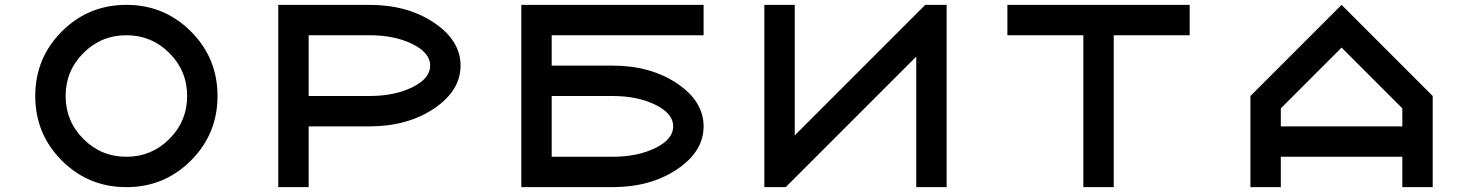

<svg xmlns="http://www.w3.org/2000/svg" viewBox="-20 -770 6040 790"><path d="M500 -125Q603.5 -125 676.8 -198.2Q750 -271.5 750 -375Q750 -478.5 676.8 -551.8Q603.5 -625 500 -625Q396.5 -625 323.2 -551.8Q250 -478.5 250 -375Q250 -271.5 323.2 -198.2Q396.5 -125 500 -125ZM500 0Q343.8 0 234.4 -109.4Q125 -218.8 125 -375Q125 -531.2 234.4 -640.6Q343.8 -750 500 -750Q656.2 -750 765.6 -640.6Q875 -531.2 875 -375Q875 -218.8 765.6 -109.4Q656.2 0 500 0Z M1125 -750H1500Q1656.2 -750 1765.6 -676.8Q1875 -603.5 1875 -500Q1875 -396.5 1765.6 -323.2Q1656.2 -250 1500 -250H1250V0H1125ZM1250 -625V-375H1500Q1603.5 -375 1676.8 -411.1Q1750 -447.3 1750 -500Q1750 -552.7 1676.8 -588.9Q1603.5 -625 1500 -625Z M2250 -125H2500Q2603.5 -125 2676.8 -161.1Q2750 -197.3 2750 -250Q2750 -302.7 2676.8 -338.9Q2603.5 -375 2500 -375H2250ZM2875 -750V-625H2250V-500H2500Q2656.2 -500 2765.6 -426.8Q2875 -353.5 2875 -250Q2875 -146.5 2765.6 -73.2Q2656.2 0 2500 0H2125V-750Z M3750 -537.1 3212.9 0H3125V-750H3250V-212.9L3787.1 -750H3875V0H3750Z M4562.5 -625V0H4437.5V-625H4125V-750H4875V-625Z M5875 0H5750V-125H5250V0H5125V-375L5500 -750L5875 -375ZM5750 -250V-324.2L5500 -574.2L5250 -324.2V-250Z"/></svg>

Font: Xanmono
Style: Regular
Weight: 400
Designer: GGBotNet
Foundry: GGBotNet
Version: 1.00